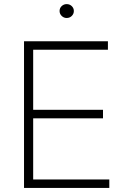

<svg xmlns="http://www.w3.org/2000/svg" viewBox="-20 -932 624 952"><path d="M99.1 0V-727.5H515.1V-685.5H144.5V-387.7H490.7V-345.2H144.5V-42H522V0ZM310.5 -842.8Q296.4 -842.8 285.9 -853Q275.4 -863.3 275.4 -877.4Q275.4 -892.1 285.9 -901.9Q296.4 -911.6 310.5 -911.6Q325.7 -911.6 335.9 -901.6Q346.2 -891.6 346.2 -877.4Q346.2 -863.3 335.9 -853Q325.7 -842.8 310.5 -842.8Z"/></svg>

Font: Inter 18pt ExtraLight
Style: Regular
Weight: 250
Designer: Rasmus Andersson
Foundry: rsms
Version: Version 4.001;git-66647c0bb